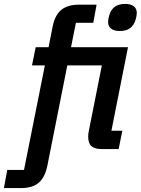

<svg xmlns="http://www.w3.org/2000/svg" viewBox="-95 -764 721 984"><path d="M88 -522H154L174 -624Q185 -684 217.5 -712Q250 -740 310 -740H400L383 -647H294L269 -522H561L476 -94H532L513 0H427Q390 0 373.5 -15Q357 -30 357 -64Q357 -80 361 -97L427 -429H250L148 84Q136 144 104 172Q72 200 12 200H-75L-58 107H28L135 -429H69ZM519 -605Q490 -605 474.5 -617Q459 -629 459 -651Q459 -666 465 -686Q482 -744 546 -744Q575 -744 590.5 -732Q606 -720 606 -698Q606 -682 600 -663Q583 -605 519 -605Z"/></svg>

Font: IBM Plex Sans Condensed SemiBold
Style: Italic
Weight: 600
Width: 3
Italic angle: -11°
Designer: Mike Abbink, Paul van der Laan, Pieter van Rosmalen
Foundry: Bold Monday
Version: Version 1.3